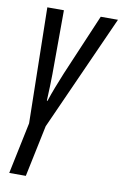

<svg xmlns="http://www.w3.org/2000/svg" viewBox="-88 -587 562 878"><g transform="rotate(10 193.5 -148.0)"><path d="M19 240H96L146 1L387 -536H307L186 -252C166 -203 148 -158 134 -115H131C133 -166 135 -206 135 -239L136 -536H59L69 1Z"/></g></svg>

Font: Noto Sans ExtraCondensed
Style: Italic
Weight: 400
Width: 2
Italic angle: -12°
Designer: Monotype Design Team
Foundry: Monotype Imaging Inc.
Version: Version 2.013